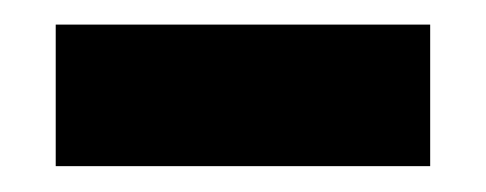

<svg xmlns="http://www.w3.org/2000/svg" viewBox="-20 -816 387 153"><path d="M24.4 -683.6V-796.4H322.8V-683.6Z"/></svg>

Font: HaufeMerriweatherSans
Style: Bold
Weight: 700
Designer: Eben Sorkin
Foundry: Eben Sorkin
Version: Version 1.56